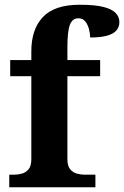

<svg xmlns="http://www.w3.org/2000/svg" viewBox="-20 -789 523 809"><path d="M19 0V-53H41Q56 -53 72.5 -57.5Q89 -62 100.5 -76Q112 -90 112 -118V-468H23V-536H112V-573Q112 -666 161 -717.5Q210 -769 316 -769Q381 -769 417 -759.5Q453 -750 468 -733.5Q483 -717 483 -696Q483 -674 469.5 -659.5Q456 -645 428.5 -638Q401 -631 360 -631Q360 -647 355 -666Q350 -685 339.5 -698.5Q329 -712 310 -712Q285 -712 274.5 -684.5Q264 -657 264 -591V-536H402V-468H264V-118Q264 -90 275.5 -76Q287 -62 304 -57.5Q321 -53 335 -53H382V0Z"/></svg>

Font: Noto Serif Tamil
Style: Bold
Weight: 700
Designer: Indian Type Foundry, Tom Grace, and the Monotype Design Team
Foundry: Monotype Imaging Inc.
Version: Version 2.003